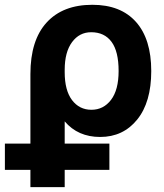

<svg xmlns="http://www.w3.org/2000/svg" viewBox="-69 -554 679 793"><path d="M420.9 -260.7Q420.9 -341.8 391.6 -381.3Q362.3 -420.9 307.6 -420.9Q258.8 -420.9 228.5 -379.9Q198.2 -338.9 198.2 -265.6V-255.9Q198.2 -180.7 228.5 -140.6Q258.8 -100.6 308.6 -100.6Q358.4 -100.6 389.6 -141.6Q420.9 -182.6 420.9 -260.7ZM-48.8 147.5V39.1H56.6V-248Q56.6 -387.7 123.5 -460.9Q190.4 -534.2 312.5 -534.2Q429.7 -534.2 492.7 -463.4Q555.7 -392.6 555.7 -260.7Q555.7 -131.8 497.6 -60.1Q439.5 11.7 344.7 11.7Q252.9 11.7 198.2 -52.7V39.1H382.8V147.5H198.2V218.8H56.6V147.5Z"/></svg>

Font: Nasu
Style: Bold
Weight: 700
Designer: Ryoko NISHIZUKA (kana &amp; ideographs); Paul D. Hunt (Latin, Greek &amp; Cyrillic); Wenlong ZHANG (bopomofo); Sandoll C
Version: Version 2014.1215